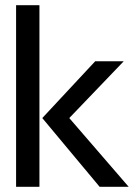

<svg xmlns="http://www.w3.org/2000/svg" viewBox="-20 -720 516 740"><path d="M476 0H364L143 -265L347 -484H457L247 -265ZM132 0H42V-700H132Z"/></svg>

Font: Gamestation Display
Style: Regular
Weight: 400
Designer: Jonas Hecksher
Foundry: Jonas Hecksher, Playtypeª, e-types AS
Version: Version 1.003